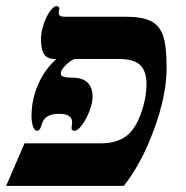

<svg xmlns="http://www.w3.org/2000/svg" viewBox="-45 -608 609 628"><path d="M285.2 -139.2Q333.5 -139.2 364.5 -160.4Q395.5 -181.6 414.8 -233.4Q434.1 -285.2 434.1 -333Q434.1 -376 413.1 -395.5Q392.1 -415 346.2 -415H198.2Q179.7 -406.2 166.7 -391.6Q153.8 -377 153.8 -368.2Q153.8 -359.4 163.6 -356.7Q173.3 -354 190.9 -354Q257.8 -354 257.8 -291Q257.8 -272 247.6 -244.9Q237.3 -217.8 223.1 -199Q209 -180.2 199.2 -180.2Q189 -180.2 189 -189L190.9 -208Q190.9 -235.8 148.9 -235.8Q103.5 -235.8 93.3 -206.1L88.9 -193.8Q84.5 -180.2 77.1 -180.2Q67.9 -180.2 63 -194.3Q58.1 -208.5 58.1 -228Q58.1 -282.7 79.8 -332Q101.6 -381.3 139.2 -415H134.8Q109.4 -415 99.1 -430.9Q88.9 -446.8 88.9 -480Q88.9 -501.5 97.4 -527.6Q106 -553.7 118.2 -570.8Q130.4 -587.9 139.2 -587.9Q148.9 -587.9 148.9 -579.1L147 -565.9Q147 -553.2 166 -553.2H366.2Q420.4 -553.2 448.5 -539.1Q476.6 -524.9 488.3 -491.7Q500 -458.5 500 -386.2Q500 -297.4 459 -185.3Q418 -73.2 359.9 0H-24.9L35.2 -139.2Z"/></svg>

Font: Tinos
Style: Bold Italic
Weight: 700
Italic angle: -16.333°
Designer: Steve Matteson
Foundry: Monotype Imaging Inc.
Version: Version 1.23